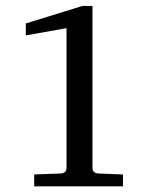

<svg xmlns="http://www.w3.org/2000/svg" viewBox="-20 -658 547 658"><path d="M401.4 -19.5H97.2V-60.1L188 -63.5Q208 -64.5 208 -83V-561.5L68.4 -536.6V-577.6L262.7 -637.7H296.9V-83Q296.9 -64.5 316.9 -63.5L401.4 -60.1Z"/></svg>

Font: Annapurna SIL
Style: Regular
Weight: 400
Designer: Peter Martin, Annie Olsen
Foundry: SIL International
Version: Version 2.000